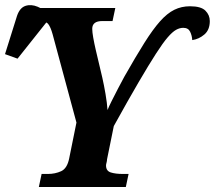

<svg xmlns="http://www.w3.org/2000/svg" viewBox="-51 -746 857 766"><path d="M104 0 115 -52H140Q169 -52 193 -63Q217 -74 225 -114L254 -257L159 -609Q151 -638 141.5 -650Q132 -662 105 -662H92L103 -714H409L398 -662H357Q317 -662 317 -631Q317 -618 321 -595.5Q325 -573 331 -547L357 -437Q364 -406 370 -371Q376 -336 378 -307Q383 -320 394.5 -343Q406 -366 419.5 -392Q433 -418 445 -440Q491 -521 525 -575Q559 -629 587.5 -661Q616 -693 644.5 -707Q673 -721 707 -721Q751 -721 768.5 -703.5Q786 -686 786 -662Q786 -627 764.5 -608.5Q743 -590 716 -586Q715 -604 707.5 -619.5Q700 -635 680 -635Q666 -635 651.5 -627Q637 -619 618 -597Q599 -575 571 -531.5Q543 -488 502 -418Q461 -348 403 -243L376 -110Q376 -104 374 -97Q372 -90 372 -86Q372 -64 391 -58Q410 -52 439 -52H462L451 0ZM19 -512 -31 -530 17 -683Q28 -715 50.5 -722.5Q73 -730 99.5 -719Q126 -708 148 -685L147 -673Z"/></svg>

Font: Noto Serif SemiCondensed
Style: Bold Italic
Weight: 700
Width: 4
Italic angle: -12°
Designer: Monotype Design Team
Foundry: Monotype Imaging Inc.
Version: Version 2.014